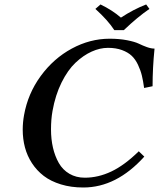

<svg xmlns="http://www.w3.org/2000/svg" viewBox="-20 -832 714 862"><path d="M354 9.8Q298.8 9.8 253.4 -4.2Q208 -18.1 176.5 -42.2Q145 -66.4 123.5 -99.4Q102.1 -132.3 92 -170.2Q82 -208 82 -250Q82 -282.2 87.9 -314.9Q105 -411.6 162.8 -490.7Q220.7 -569.8 302.5 -614Q384.3 -658.2 472.2 -658.2Q515.6 -658.2 550.5 -651.4Q585.4 -644.5 603 -636Q620.6 -627.4 639.4 -620.6Q658.2 -613.8 673.8 -613.8Q665 -527.3 665 -444.8L627 -437Q622.6 -469.2 616.9 -492.7Q611.3 -516.1 599.6 -541Q587.9 -565.9 571.3 -581.5Q554.7 -597.2 527.6 -607.2Q500.5 -617.2 464.8 -617.2Q428.7 -617.2 391.4 -600.3Q354 -583.5 319.1 -550.5Q284.2 -517.6 256.3 -461.4Q228.5 -405.3 215.8 -334Q209 -296.4 209 -251Q209 -207 217.8 -168.9Q226.6 -130.9 244.1 -100.1Q261.7 -69.3 291.7 -51.8Q321.8 -34.2 360.8 -34.2Q420.9 -34.2 479.7 -62Q538.6 -89.8 603 -152.8L627.9 -128.9Q502.9 9.8 354 9.8ZM493.2 -696.8Q464.8 -740.7 408.2 -792L431.2 -812Q483.9 -786.6 522.9 -752.9Q578.6 -789.6 636.2 -812L650.9 -792Q596.7 -754.9 536.1 -696.8Z"/></svg>

Font: Linux Libertine
Style: Bold Italic
Weight: 700
Italic angle: -11.5°
Designer: Philipp H. Poll
Foundry: Philipp H. Poll
Version: Version 4.0.5